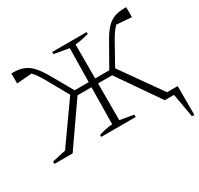

<svg xmlns="http://www.w3.org/2000/svg" viewBox="-172 -870 1310 1263"><g transform="rotate(-30 483.0 -238.0)"><path d="M3 0V-18L107 -41L320 -342L230 -503Q197 -562 169 -590L55 -581V-657Q62 -657 68 -657Q114 -657 147.5 -643.5Q181 -630 208.5 -600Q236 -570 265 -520L360 -353H467L471 -609L358 -629V-645H620V-631Q591 -623 567 -618Q543 -613 516 -611V-353H623L718 -520Q746 -571 773.5 -601Q801 -631 834.5 -644Q868 -657 915 -657Q920 -657 927 -657V-581L813 -590Q784 -562 751 -503L663 -345L880 -38H961V181H943L911 0H841L623 -315H516V-36L620 -18V0H358V-15Q388 -24 411 -29Q434 -34 462 -36L466 -315H360L141 0Z"/></g></svg>

Font: Piazzolla ExtraLight
Style: Regular
Weight: 200
Designer: Juan Pablo del Peral
Foundry: Huerta Tipografica
Version: Version 1.330